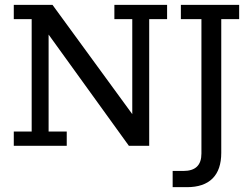

<svg xmlns="http://www.w3.org/2000/svg" viewBox="-20 -603 1040 794"><path d="M37 0V-59H111V-524H37V-583H197L527 -131V-524H453V-583H671V-524H597V0H513L181 -460V-59H256V0ZM753 171H694V104H738Q776 104 794.5 86Q813 68 813 32V-524H728V-583H969V-524H895V29Q895 99 859 135Q823 171 753 171Z"/></svg>

Font: Rokkitt
Style: Regular
Weight: 400
Designer: Vernon Adams
Foundry: Vernon Adams
Version: Version 3.103